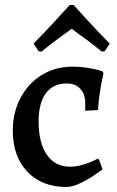

<svg xmlns="http://www.w3.org/2000/svg" viewBox="-20 -734 467 766"><path d="M31 -213Q31 -285 62 -343.5Q93 -402 147 -435Q201 -468 268 -468Q299 -468 325.5 -464Q352 -460 368.5 -455.5Q385 -451 389 -449L393 -441Q392 -436 387.5 -416Q383 -396 378 -363.5Q373 -331 371 -295L320 -292V-324Q320 -359 300 -380Q280 -401 247 -401Q192 -401 163 -362Q134 -323 134 -249Q134 -164 167 -116.5Q200 -69 259 -69Q283 -69 307.5 -76Q332 -83 348.5 -90.5Q365 -98 369 -101L375 -98L389 -58Q382 -53 357.5 -36Q333 -19 301 -3.5Q269 12 245 12Q147 12 89 -49Q31 -110 31 -213ZM134 -530 114 -560Q156 -603 200.5 -651Q245 -699 258 -714H274Q287 -699 331.5 -650.5Q376 -602 418 -560L398 -530L386 -528Q343 -564 286 -604Q277 -612 266 -619Q186 -562 146 -528Z"/></svg>

Font: Alegreya Medium
Style: Regular
Weight: 500
Designer: Juan Pablo del Peral
Foundry: Huerta Tipografica
Version: Version 2.007; ttfautohint (v1.6)